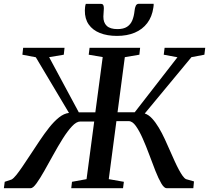

<svg xmlns="http://www.w3.org/2000/svg" viewBox="-48 -996 1106 1016"><path d="M-27.5 0 -23 -34 13 -46Q24 -52 38.8 -70.5Q53.5 -89 71.8 -116Q90 -143 110.5 -174Q135.5 -212 161 -250.2Q186.5 -288.5 212.2 -321Q238 -353.5 264.2 -374.5Q290.5 -395.5 317 -398.5L141.5 -693L70.5 -706.5L74.5 -743H293.5L289.5 -706.5L212 -693.5L369 -401.5H456.5L495.5 -694L421.5 -706.5L426 -743H693.5L689.5 -706.5L612.5 -693.5L574 -402H665L891 -693L818.5 -706.5L823 -743H1038L1033.5 -706.5L965 -693.5L718 -395.5Q739 -388.5 757.2 -368.5Q775.5 -348.5 792.2 -320.5Q809 -292.5 824.2 -259.5Q839.5 -226.5 854 -193Q865.5 -166.5 876.8 -142Q888 -117.5 898.5 -98Q909 -78.5 918.5 -65.2Q928 -52 936.5 -48L978.5 -36L975 0H834Q820.5 0 805.5 -25.5Q790.5 -51 774.5 -91.5Q758.5 -132 741.8 -177.5Q725 -223 707 -263.5Q689 -304 670.8 -329.5Q652.5 -355 633 -355H568L527.5 -48L607.5 -34L603 0H329L333 -34L410 -48L450.5 -353H377Q356.5 -353 332.8 -327.5Q309 -302 283.8 -261.8Q258.5 -221.5 233.8 -176.5Q209 -131.5 186.2 -91.2Q163.5 -51 145 -25.5Q126.5 0 114 0ZM485.5 -975.5Q496 -975.5 499 -968.2Q502 -961 501.5 -950Q501.5 -940.5 500.2 -929Q499 -917.5 499 -909Q498.5 -876.5 516.8 -859.2Q535 -842 573.5 -842Q605.5 -842 624.2 -854.2Q643 -866.5 652 -888.2Q661 -910 664 -939Q665.5 -955 670.5 -965.5Q675.5 -976 687 -976H765Q765 -972 765 -967.2Q765 -962.5 763.5 -955.5Q756.5 -907 731.2 -873.8Q706 -840.5 665.2 -823.2Q624.5 -806 571 -806Q519.5 -806 481 -821.2Q442.5 -836.5 421.5 -866.5Q400.5 -896.5 401 -940.5Q401.5 -950 402.2 -958.5Q403 -967 406 -975.5Z"/></svg>

Font: Merriweather 60pt Medium
Style: Italic
Weight: 500
Italic angle: -7.8°
Version: Version 2.101